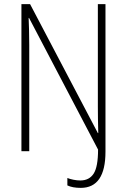

<svg xmlns="http://www.w3.org/2000/svg" viewBox="-20 -734 616 932"><path d="M372 178Q332 178 307 166V130Q319 135 336.5 138.5Q354 142 370 142Q413 142 434.5 109Q456 76 456 -8L121 -647H119Q120 -619 121 -588Q122 -557 122 -516V0H84V-714H126L455 -88H457Q456 -122 455.5 -155Q455 -188 455 -217V-714H492V2Q492 178 372 178Z"/></svg>

Font: Noto Sans Kannada Condensed ExtraLight
Style: Regular
Weight: 200
Width: 3
Designer: Jelle Bosma - Monotype Design Team
Foundry: Monotype Imaging Inc.
Version: Version 2.005; ttfautohint (v1.8.4.7-5d5b)